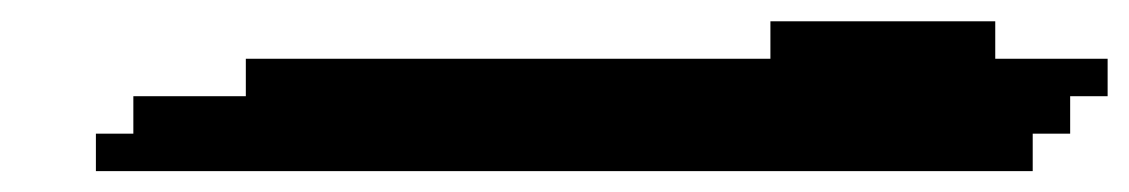

<svg xmlns="http://www.w3.org/2000/svg" viewBox="-20 -56 1076 183"><path d="M214.3 35.7H107.1V71.4H71.4V107.1H964.3V71.4H1000V35.7H1035.7V0H928.6V-35.7H714.3V0H214.3Z"/></svg>

Font: Gossip High Pixel
Style: Regular
Weight: 500
Width: 7
Designer: Deborah Khodanovich
Version: Version 1.001;Glyphs 3.3.1 (3343)